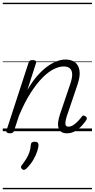

<svg xmlns="http://www.w3.org/2000/svg" viewBox="-20 -950 686 1390"><path d="M465 15Q440 15 425 5.5Q410 -4 404 -22.5Q398 -41 401 -66Q404 -91 414 -122L489 -343Q503 -384 502.5 -412Q502 -440 486.5 -454.5Q471 -469 440 -469Q409 -469 370 -450Q331 -431 288.5 -388.5Q246 -346 202.5 -278.5Q159 -211 118 -114L82 -4Q79 6 72.5 10.5Q66 15 51 15Q39 15 31 10Q23 5 27 -6L186 -494Q190 -506 196 -510.5Q202 -515 216 -515Q232 -515 238 -509Q244 -503 240 -491L178 -298Q213 -359 250 -401Q287 -443 323 -469Q359 -495 392 -507Q425 -519 454 -519Q496 -519 522.5 -499.5Q549 -480 555.5 -439Q562 -398 540 -334L463 -107Q455 -81 453.5 -64.5Q452 -48 457.5 -40.5Q463 -33 475 -33Q493 -33 510 -44Q527 -55 543 -71.5Q559 -88 571 -104Q576 -112 582 -113.5Q588 -115 597 -109Q608 -102 608.5 -95Q609 -88 605 -81Q593 -63 572.5 -40Q552 -17 524.5 -1Q497 15 465 15ZM141 275Q133 269 132 261.5Q131 254 138 246Q157 221 170.5 199Q184 177 192.5 153Q201 129 203 99Q204 86 211.5 81Q219 76 232 76Q246 76 252.5 82.5Q259 89 259 101Q258 119 249 146.5Q240 174 222 205.5Q204 237 174 268Q166 276 157.5 279Q149 282 141 275ZM0 410H646V420H0ZM0 -20H646V0H0ZM0 -505H646V-500H0ZM0 -930H646V-920H0Z"/></svg>

Font: Playwrite DE LA Guides
Style: Regular
Weight: 400
Designer: Veronika Burian, José Scaglione
Foundry: TypeTogether
Version: Version 1.003